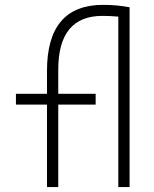

<svg xmlns="http://www.w3.org/2000/svg" viewBox="-20 -762 626 782"><path d="M171.4 0V-335.9H44.9V-379.9H171.4V-473.6Q171.4 -742.2 399.9 -742.2Q456.1 -742.2 507.8 -732.4V0H461.9V-694.3Q427.2 -697.3 397 -697.3Q217.3 -697.3 217.3 -478.5V-379.9H369.6V-335.9H217.3V0Z"/></svg>

Font: Cascadia Mono ExtraLight
Style: Regular
Weight: 200
Monospace: yes
Designer: Aaron Bell
Foundry: Saja Typeworks
Version: Version 2404.023; ttfautohint (v1.8.4)